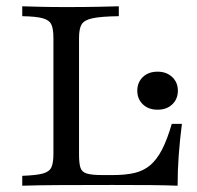

<svg xmlns="http://www.w3.org/2000/svg" viewBox="-20 -591 627 611"><path d="M50.8 0V-31.5Q95.2 -33.1 116.1 -38.7Q137.1 -44.4 143.5 -58.5Q150 -72.6 150 -100.8V-470.2Q150 -500 143.1 -513.7Q136.3 -527.4 115.3 -533.1Q94.4 -538.7 50.8 -539.5V-571Q72.6 -570.2 108.1 -569.4Q143.5 -568.5 191.1 -568.5Q249.2 -568.5 291.9 -569.4Q334.7 -570.2 358.1 -571V-539.5Q302.4 -538.7 275.4 -533.1Q248.4 -527.4 239.9 -513.7Q231.5 -500 231.5 -470.2V-99.2Q231.5 -71.8 235.9 -57.7Q240.3 -43.5 256.5 -38.7Q272.6 -33.9 304.8 -33.9H338.7Q379.8 -33.9 408.5 -40.7Q437.1 -47.6 458.1 -65.3Q479 -83.1 495.6 -114.9Q512.1 -146.8 526.6 -196.8H558.9Q552.4 -146 548.8 -97.6Q545.2 -49.2 545.2 0Q508.1 -1.6 457.3 -2Q406.5 -2.4 337.1 -2.4Q241.9 -2.4 169.8 -2Q97.6 -1.6 50.8 0ZM481.5 -241.9Q452.4 -241.9 434.7 -258.9Q416.9 -275.8 416.9 -302.4Q416.9 -329 434.7 -346Q452.4 -362.9 481.5 -362.9Q509.7 -362.9 527.8 -346Q546 -329 546 -302.4Q546 -275.8 528.2 -258.9Q510.5 -241.9 481.5 -241.9Z"/></svg>

Font: Playfair 12pt
Style: Regular
Weight: 400
Designer: Claus Eggers Sørensen
Foundry: Claus Eggers Sørensen
Version: Version 2.000;gftools[0.9.28]